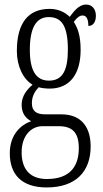

<svg xmlns="http://www.w3.org/2000/svg" viewBox="-20 -583 452 843"><path d="M185 240C313 240 378 170 378 60C378 -18 343 -81 249 -81H178C141 -81 120 -94 120 -130C120 -163 135 -184 150 -200C161 -196 184 -194 198 -194C289 -194 334 -261 334 -364C334 -427 321 -460 304 -487C319 -507 330 -515 343 -515C360 -515 368 -498 368 -469C390 -469 401 -488 401 -514C401 -540 387 -563 358 -563C324 -563 302 -529 286 -509C266 -529 236 -544 198 -544C104 -544 54 -482 54 -359C54 -292 82 -235 123 -211C98 -190 75 -161 75 -123C75 -82 96 -62 117 -51C72 -35 23 7 23 90C23 182 74 240 185 240ZM195 -229C137 -229 111 -275 111 -364C111 -463 140 -508 194 -508C252 -508 278 -467 278 -365C278 -273 254 -229 195 -229ZM186 203C104 203 75 151 75 86C75 11 118 -29 167 -29H237C301 -29 326 2 326 68C326 144 290 203 186 203Z"/></svg>

Font: Noto Serif Armenian ExtraCondensed Light
Style: Regular
Weight: 300
Width: 2
Designer: Monotype Design Team
Foundry: Monotype Imaging Inc.
Version: Version 2.008